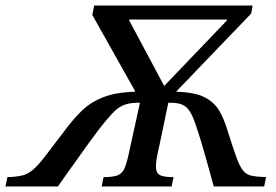

<svg xmlns="http://www.w3.org/2000/svg" viewBox="-87 -677 1002 697"><path d="M536 0H282L289 -34Q324 -34 341 -41Q358 -48 366.5 -69.5Q375 -91 384 -135L421 -304H415Q386 -304 367.5 -297.5Q349 -291 335 -279Q321 -267 297 -238.5Q273 -210 237 -160Q222 -139 200.5 -109Q179 -79 158 -49.5Q137 -20 123 0H-67L-60 -34Q-27 -35 -6.5 -40Q14 -45 32.5 -60.5Q51 -76 77 -110Q103 -144 148 -203Q178 -244 210 -275Q242 -306 287.5 -324Q333 -342 403 -344V-347L248 -623L255 -657H830L825 -628L554 -346L553 -344Q620 -342 655.5 -324Q691 -306 709 -275Q727 -244 739 -203Q758 -143 770 -109Q782 -75 794.5 -59Q807 -43 826.5 -39Q846 -35 879 -34L872 0H689Q685 -15 676.5 -45.5Q668 -76 659 -108Q650 -140 644 -160Q632 -200 620.5 -232.5Q609 -265 596 -281Q587 -292 572.5 -298Q558 -304 530 -304H524L494 -160Q487 -130 483 -108.5Q479 -87 479 -73Q479 -50 492.5 -42Q506 -34 543 -34ZM382 -603 509 -365 737 -603V-606H382Z"/></svg>

Font: STIX Two Text Medium
Style: Italic
Weight: 500
Italic angle: -12°
Designer: Ross Mills, John Hudson & Paul Hanslow, Tiro Typeworks Ltd; with prior portions MicroPress Inc. and Coen Hoffman, Elsevi
Foundry: Tiro Typeworks Ltd
Version: Version 2.13 b171